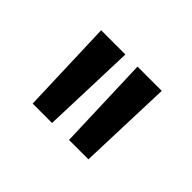

<svg xmlns="http://www.w3.org/2000/svg" viewBox="-64 -823 448 448"><g transform="rotate(45 160.0 -599.0)"><path d="M68 -482 60 -716H140L132 -482ZM188 -482 180 -716H260L252 -482Z"/></g></svg>

Font: Figtree
Style: Regular
Weight: 400
Designer: Erik Kennedy
Foundry: Erik Kennedy
Version: Version 2.002